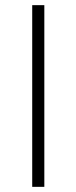

<svg xmlns="http://www.w3.org/2000/svg" viewBox="-20 -725 295 745"><path d="M105 0V-705H152V0Z"/></svg>

Font: Nunito Sans 10pt SemiExpanded ExtraLight
Style: Regular
Weight: 250
Width: 6
Designer: Vernon Adams
Foundry: Vernon Adams
Version: Version 3.101;gftools[0.9.27]